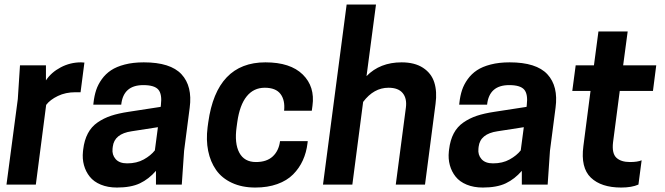

<svg xmlns="http://www.w3.org/2000/svg" viewBox="-20 -820 2956 853"><path d="M339.8 -543 355 -542 337.9 -410.2H314.9Q271.5 -410.2 237.1 -393.6Q202.6 -377 185.1 -354L139.2 0H8.8L59.1 -379.9L68.8 -529.8H184.1V-462.9Q207.5 -498.5 249.8 -520.8Q292 -543 339.8 -543Z M672.9 0V-61Q641.1 -24.4 601.6 -5.6Q562 13.2 499.5 13.2Q459 13.2 427.7 0.2Q396.5 -12.7 378.7 -35.2Q360.8 -57.6 353 -86.2Q345.2 -114.7 348.6 -147L349.6 -155.8Q354.5 -197.3 370.4 -227.3Q386.2 -257.3 413.6 -276.1Q440.9 -294.9 473.4 -305.7Q505.9 -316.4 550.8 -323.2L693.8 -345.2L694.8 -353Q700.7 -401.4 683.6 -421.6Q666.5 -441.9 616.7 -441.9Q527.8 -441.9 518.6 -355H394.5L395.5 -363.8Q398.9 -394.5 407.2 -419.7Q415.5 -444.8 432.4 -468.3Q449.2 -491.7 473.4 -507.8Q497.6 -523.9 534.4 -533.4Q571.3 -543 618.7 -543Q737.3 -543 786.4 -490Q835.4 -437 822.8 -341.8L797.9 -149.9L787.6 0ZM544.9 -94.2Q587.4 -94.2 618.7 -111.6Q649.9 -128.9 668 -151.9L681.6 -254.9L564.9 -236.8Q487.8 -225.6 481 -168L480 -159.2Q477.1 -132.3 493.7 -113.3Q510.3 -94.2 544.9 -94.2Z M1034.2 -277.8 1031.2 -255.9Q1021 -183.1 1043.2 -141.6Q1065.4 -100.1 1117.2 -100.1Q1165 -100.1 1191.9 -125.2Q1218.8 -150.4 1224.1 -192.9H1347.2L1346.2 -184.1Q1341.3 -142.6 1325.4 -107.7Q1309.6 -72.8 1282.2 -45.2Q1254.9 -17.6 1211.9 -2.2Q1168.9 13.2 1114.3 13.2Q1055.2 13.2 1010.5 -7.6Q965.8 -28.3 940.2 -64.7Q914.6 -101.1 904.8 -149.7Q895 -198.2 902.3 -254.9L905.3 -276.9Q942.4 -543 1159.2 -543Q1270 -543 1325 -489Q1379.9 -435.1 1368.2 -350.1L1365.2 -328.1H1242.2Q1247.1 -375 1226.1 -402.6Q1205.1 -430.2 1156.2 -430.2Q1106.9 -430.2 1075.9 -391.8Q1044.9 -353.5 1034.2 -277.8Z M1415 0 1520 -799.8H1650.4L1608.4 -481.9Q1668 -543 1764.2 -543Q1822.3 -543 1859.4 -518.8Q1896.5 -494.6 1909.4 -453.9Q1922.4 -413.1 1915 -358.9L1868.2 0H1738.3L1783.2 -341.8Q1788.6 -382.8 1769 -406.5Q1749.5 -430.2 1706.1 -430.2Q1640.6 -430.2 1593.3 -367.2L1545.4 0Z M2298.3 0V-61Q2266.6 -24.4 2227.1 -5.6Q2187.5 13.2 2125 13.2Q2084.5 13.2 2053.2 0.2Q2022 -12.7 2004.2 -35.2Q1986.3 -57.6 1978.5 -86.2Q1970.7 -114.7 1974.1 -147L1975.1 -155.8Q1980 -197.3 1995.8 -227.3Q2011.7 -257.3 2039.1 -276.1Q2066.4 -294.9 2098.9 -305.7Q2131.3 -316.4 2176.3 -323.2L2319.3 -345.2L2320.3 -353Q2326.2 -401.4 2309.1 -421.6Q2292 -441.9 2242.2 -441.9Q2153.3 -441.9 2144 -355H2020L2021 -363.8Q2024.4 -394.5 2032.7 -419.7Q2041 -444.8 2057.9 -468.3Q2074.7 -491.7 2098.9 -507.8Q2123 -523.9 2159.9 -533.4Q2196.8 -543 2244.1 -543Q2362.8 -543 2411.9 -490Q2460.9 -437 2448.2 -341.8L2423.3 -149.9L2413.1 0ZM2170.4 -94.2Q2212.9 -94.2 2244.1 -111.6Q2275.4 -128.9 2293.5 -151.9L2307.1 -254.9L2190.4 -236.8Q2113.3 -225.6 2106.4 -168L2105.5 -159.2Q2102.5 -132.3 2119.1 -113.3Q2135.7 -94.2 2170.4 -94.2Z M2748.5 -529.8H2895.5L2880.9 -416H2733.4L2703.6 -188Q2697.8 -138.7 2718.3 -119.4Q2738.8 -100.1 2778.8 -100.1Q2812.5 -100.1 2830.6 -107.9L2816.4 0Q2786.6 13.2 2739.7 13.2Q2650.9 13.2 2605 -30.8Q2559.1 -74.7 2571.8 -170.9L2603.5 -416H2522.5L2537.6 -529.8H2618.7L2638.7 -680.2H2768.6Z"/></svg>

Font: Cooper Hewitt
Style: Semibold Italic
Weight: 710
Designer: Village Type and Design LLC
Foundry: Cooper Hewitt Smithsonian Design Museum
Version: 1.000